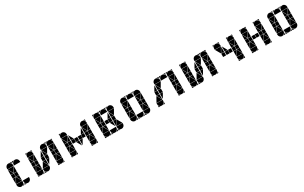

<svg xmlns="http://www.w3.org/2000/svg" viewBox="259 -2013 5589 3533"><g transform="rotate(-30 3054.0 -247.0)"><path d="M284 -492Q311 -492 330 -473Q349 -454 349 -427V-407H219V-427Q219 -453 238.5 -472.5Q258 -492 284 -492ZM142 -492Q169 -492 188 -473Q207 -454 207 -427V-407H77V-427Q77 -453 96.5 -472.5Q116 -492 142 -492ZM142 -2Q116 -2 96.5 -21.5Q77 -41 77 -67V-87H207V-67Q207 -41 187.5 -21.5Q168 -2 142 -2ZM284 -2Q258 -2 238.5 -21.5Q219 -41 219 -67V-87H349V-67Q349 -41 329.5 -21.5Q310 -2 284 -2ZM79 -92 142 -205 206 -92ZM348 -402H221ZM206 -402 142 -290 79 -402ZM140 -212H77V-282H140ZM207 -212H145V-282H207ZM77 -287V-395L138 -287ZM77 -207H138L77 -99ZM207 -287H147L207 -395ZM207 -207V-99L147 -207ZM219 -42Q231 -14 259 -2H219ZM168 -2Q182 -8 192 -18Q202 -28 207 -42V-2ZM219 -492H259Q245 -487 235 -477Q225 -467 219 -453ZM207 -492V-453Q197 -482 168 -492Z M853 -492Q880 -492 899 -473Q918 -454 918 -427V-407H788V-427Q788 -453 807.5 -472.5Q827 -492 853 -492ZM995 -492Q1022 -492 1041 -473Q1060 -454 1060 -427V-407H930V-427Q930 -453 949.5 -472.5Q969 -492 995 -492ZM995 -2Q969 -2 949.5 -21.5Q930 -41 930 -67V-87H1060V-67Q1060 -41 1040.5 -21.5Q1021 -2 995 -2ZM711 -2Q685 -2 665.5 -21.5Q646 -41 646 -67V-87H776V-67Q776 -41 756.5 -21.5Q737 -2 711 -2ZM932 -92 995 -205 1059 -92ZM648 -92 711 -205 775 -92ZM917 -402 853 -290 790 -402ZM1059 -402 995 -290 932 -402ZM993 -212H930V-282H993ZM851 -212H788V-282H851ZM1060 -212H998V-282H1060ZM776 -212H714V-282H776ZM788 -287V-395L849 -287ZM930 -287V-395L991 -287ZM788 -207H849L788 -99ZM776 -287H716L776 -395ZM1060 -207V-99L1000 -207ZM776 -207V-99L716 -207ZM1060 -287H1000L1060 -395ZM646 -42Q658 -14 686 -2H646ZM930 -42Q942 -14 970 -2H930ZM930 -492H970Q956 -487 946 -477Q936 -467 930 -453ZM1021 -2Q1035 -8 1045 -18Q1055 -28 1060 -42V-2ZM919 -492V-453Q909 -482 880 -492ZM930 -207H991L930 -99ZM1060 -492V-453Q1050 -482 1021 -492ZM569 -492Q596 -492 615 -473Q634 -454 634 -427V-407H504V-427Q504 -453 523.5 -472.5Q543 -492 569 -492ZM569 -2Q543 -2 523.5 -21.5Q504 -41 504 -67V-87H634V-67Q634 -41 614.5 -21.5Q595 -2 569 -2ZM506 -92 569 -205 633 -92ZM633 -402 569 -290 506 -402ZM567 -212H504V-282H567ZM634 -212H572V-282H634ZM504 -287V-395L565 -287ZM504 -207H565L504 -99ZM634 -287H574L634 -395ZM634 -207V-99L574 -207ZM504 -42Q516 -14 544 -2H504ZM504 -492H544Q530 -487 520 -477Q510 -467 504 -453ZM595 -2Q609 -8 619 -18Q629 -28 634 -42V-2ZM634 -492V-453Q624 -482 595 -492Z M1705 -492Q1732 -492 1751 -473Q1770 -454 1770 -427V-407H1640V-427Q1640 -453 1659.5 -472.5Q1679 -492 1705 -492ZM1705 -2Q1679 -2 1659.5 -21.5Q1640 -41 1640 -67V-87H1770V-67Q1770 -41 1750.5 -21.5Q1731 -2 1705 -2ZM1642 -92 1705 -205 1769 -92ZM1769 -402 1705 -290 1642 -402ZM1703 -212H1640V-282H1703ZM1419 -212H1356V-282H1419ZM1561 -212H1498V-282H1561ZM1486 -212H1424V-282H1486ZM1770 -212H1708V-282H1770ZM1628 -212H1566V-282H1628ZM1640 -207H1701L1640 -99ZM1640 -287V-395L1701 -287ZM1356 -287V-395L1417 -287ZM1498 -207H1559L1498 -99ZM1770 -287H1710L1770 -395ZM1770 -207V-99L1710 -207ZM1486 -207V-99L1426 -207ZM1628 -287H1568L1628 -395ZM1640 -42Q1652 -14 1680 -2H1640ZM1731 -2Q1745 -8 1755 -18Q1765 -28 1770 -42V-2ZM1770 -492V-453Q1760 -482 1731 -492ZM1279 -492Q1306 -492 1325 -473Q1344 -454 1344 -427V-407H1214V-427Q1214 -453 1233.5 -472.5Q1253 -492 1279 -492ZM1279 -2Q1253 -2 1233.5 -21.5Q1214 -41 1214 -67V-87H1344V-67Q1344 -41 1324.5 -21.5Q1305 -2 1279 -2ZM1216 -92 1279 -205 1343 -92ZM1343 -402 1279 -290 1216 -402ZM1277 -212H1214V-282H1277ZM1344 -212H1282V-282H1344ZM1214 -287V-395L1275 -287ZM1214 -207H1275L1214 -99ZM1344 -287H1284L1344 -395ZM1344 -207V-99L1284 -207ZM1214 -42Q1226 -14 1254 -2H1214ZM1214 -492H1254Q1240 -487 1230 -477Q1220 -467 1214 -453ZM1305 -2Q1319 -8 1329 -18Q1339 -28 1344 -42V-2Z M2131 -492Q2158 -492 2177 -473Q2196 -454 2196 -427V-407H2066V-427Q2066 -453 2085.5 -472.5Q2105 -492 2131 -492ZM1989 -492Q2016 -492 2035 -473Q2054 -454 2054 -427V-407H1924V-427Q1924 -453 1943.5 -472.5Q1963 -492 1989 -492ZM2273 -492Q2300 -492 2319 -473Q2338 -454 2338 -427V-407H2208V-427Q2208 -453 2227.5 -472.5Q2247 -492 2273 -492ZM2273 -2Q2247 -2 2227.5 -21.5Q2208 -41 2208 -67V-87H2338V-67Q2338 -41 2318.5 -21.5Q2299 -2 2273 -2ZM1989 -2Q1963 -2 1943.5 -21.5Q1924 -41 1924 -67V-87H2054V-67Q2054 -41 2034.5 -21.5Q2015 -2 1989 -2ZM2131 -2Q2105 -2 2085.5 -21.5Q2066 -41 2066 -67V-87H2196V-67Q2196 -41 2176.5 -21.5Q2157 -2 2131 -2ZM1926 -92 1989 -205 2053 -92ZM2210 -92 2273 -205 2337 -92ZM2053 -402 1989 -290 1926 -402ZM2337 -402 2273 -290 2210 -402ZM2271 -212H2208V-282H2271ZM2129 -212H2066V-282H2129ZM1986 -212H1924V-282H1986ZM2054 -212H1992V-282H2054ZM2196 -212H2134V-282H2196ZM1924 -287V-395L1985 -287ZM2208 -287V-395L2269 -287ZM2208 -207H2269L2208 -99ZM1924 -207H1985L1924 -99ZM2054 -287H1994L2054 -395ZM2196 -207V-99L2136 -207ZM2054 -207V-99L1994 -207ZM2196 -287H2136L2196 -395ZM2208 -42Q2220 -14 2248 -2H2208ZM1924 -42Q1936 -14 1964 -2H1924ZM2066 -42Q2078 -14 2106 -2H2066ZM2015 -2Q2029 -8 2039 -18Q2049 -28 2054 -42V-2ZM1924 -492H1964Q1950 -487 1940 -477Q1930 -467 1924 -453ZM2066 -492H2106Q2092 -487 2082 -477Q2072 -467 2066 -453ZM2208 -492H2248Q2234 -487 2224 -477Q2214 -467 2208 -453ZM2196 -492V-453Q2186 -482 2157 -492ZM2054 -492V-453Q2044 -482 2015 -492ZM2157 -2Q2171 -8 2181 -18Q2191 -28 2196 -42V-2Z M2699 -492Q2726 -492 2745 -473Q2764 -454 2764 -427V-407H2634V-427Q2634 -453 2653.5 -472.5Q2673 -492 2699 -492ZM2557 -492Q2584 -492 2603 -473Q2622 -454 2622 -427V-407H2492V-427Q2492 -453 2511.5 -472.5Q2531 -492 2557 -492ZM2841 -492Q2868 -492 2887 -473Q2906 -454 2906 -427V-407H2776V-427Q2776 -453 2795.5 -472.5Q2815 -492 2841 -492ZM2841 -2Q2815 -2 2795.5 -21.5Q2776 -41 2776 -67V-87H2906V-67Q2906 -41 2886.5 -21.5Q2867 -2 2841 -2ZM2557 -2Q2531 -2 2511.5 -21.5Q2492 -41 2492 -67V-87H2622V-67Q2622 -41 2602.5 -21.5Q2583 -2 2557 -2ZM2699 -2Q2673 -2 2653.5 -21.5Q2634 -41 2634 -67V-87H2764V-67Q2764 -41 2744.5 -21.5Q2725 -2 2699 -2ZM2778 -92 2841 -205 2905 -92ZM2494 -92 2557 -205 2621 -92ZM2621 -402 2557 -290 2494 -402ZM2905 -402 2841 -290 2778 -402ZM2839 -212H2776V-282H2839ZM2555 -212H2492V-282H2555ZM2906 -212H2844V-282H2906ZM2622 -212H2560V-282H2622ZM2492 -287V-395L2553 -287ZM2776 -287V-395L2837 -287ZM2776 -207H2837L2776 -99ZM2492 -207H2553L2492 -99ZM2622 -287H2562L2622 -395ZM2906 -207V-99L2846 -207ZM2622 -207V-99L2562 -207ZM2906 -287H2846L2906 -395ZM2634 -42Q2646 -14 2674 -2H2634ZM2776 -42Q2788 -14 2816 -2H2776ZM2776 -492H2816Q2802 -487 2792 -477Q2782 -467 2776 -453ZM2725 -2Q2739 -8 2749 -18Q2759 -28 2764 -42V-2ZM2583 -2Q2597 -8 2607 -18Q2617 -28 2622 -42V-2ZM2634 -492H2674Q2660 -487 2650 -477Q2640 -467 2634 -453ZM2764 -492V-453Q2754 -482 2725 -492ZM2622 -492V-453Q2612 -482 2583 -492Z M3267 -492Q3294 -492 3313 -473Q3332 -454 3332 -427V-407H3202V-427Q3202 -453 3221.5 -472.5Q3241 -492 3267 -492ZM3125 -2Q3099 -2 3079.5 -21.5Q3060 -41 3060 -67V-87H3190V-67Q3190 -41 3170.5 -21.5Q3151 -2 3125 -2ZM3062 -92 3125 -205 3189 -92ZM3331 -402 3267 -290 3204 -402ZM3265 -212H3202V-282H3265ZM3190 -212H3128V-282H3190ZM3202 -287V-395L3263 -287ZM3202 -207H3263L3202 -99ZM3190 -207V-99L3130 -207ZM3190 -287H3130L3190 -395ZM3060 -42Q3072 -14 3100 -2H3060ZM3151 -2Q3165 -8 3175 -18Q3185 -28 3190 -42V-2ZM3332 -492V-453Q3322 -482 3293 -492ZM3551 -492Q3578 -492 3597 -473Q3616 -454 3616 -427V-407H3486V-427Q3486 -453 3505.5 -472.5Q3525 -492 3551 -492ZM3551 -2Q3525 -2 3505.5 -21.5Q3486 -41 3486 -67V-87H3616V-67Q3616 -41 3596.5 -21.5Q3577 -2 3551 -2ZM3488 -92 3551 -205 3615 -92ZM3615 -402 3551 -290 3488 -402ZM3549 -212H3486V-282H3549ZM3616 -212H3554V-282H3616ZM3486 -287V-395L3547 -287ZM3486 -207H3547L3486 -99ZM3616 -207V-99L3556 -207ZM3616 -287H3556L3616 -395ZM3486 -42Q3498 -14 3526 -2H3486ZM3577 -2Q3591 -8 3601 -18Q3611 -28 3616 -42V-2ZM3486 -492H3526Q3512 -487 3502 -477Q3492 -467 3486 -453ZM3616 -492V-453Q3606 -482 3577 -492ZM3408 -492Q3435 -492 3454 -473Q3473 -454 3473 -427V-407H3343V-427Q3343 -453 3362.5 -472.5Q3382 -492 3408 -492ZM3343 -492H3383Q3369 -487 3359 -477Q3349 -467 3343 -453ZM3474 -492V-453Q3464 -482 3435 -492Z M4120 -492Q4147 -492 4166 -473Q4185 -454 4185 -427V-407H4055V-427Q4055 -453 4074.5 -472.5Q4094 -492 4120 -492ZM4262 -492Q4289 -492 4308 -473Q4327 -454 4327 -427V-407H4197V-427Q4197 -453 4216.5 -472.5Q4236 -492 4262 -492ZM4262 -2Q4236 -2 4216.5 -21.5Q4197 -41 4197 -67V-87H4327V-67Q4327 -41 4307.5 -21.5Q4288 -2 4262 -2ZM3978 -2Q3952 -2 3932.5 -21.5Q3913 -41 3913 -67V-87H4043V-67Q4043 -41 4023.5 -21.5Q4004 -2 3978 -2ZM4199 -92 4262 -205 4326 -92ZM3915 -92 3978 -205 4042 -92ZM4184 -402 4120 -290 4057 -402ZM4326 -402 4262 -290 4199 -402ZM4260 -212H4197V-282H4260ZM4118 -212H4055V-282H4118ZM4327 -212H4265V-282H4327ZM4043 -212H3981V-282H4043ZM4055 -287V-395L4116 -287ZM4197 -287V-395L4258 -287ZM4055 -207H4116L4055 -99ZM4043 -287H3983L4043 -395ZM4327 -207V-99L4267 -207ZM4043 -207V-99L3983 -207ZM4327 -287H4267L4327 -395ZM3913 -42Q3925 -14 3953 -2H3913ZM4197 -42Q4209 -14 4237 -2H4197ZM4197 -492H4237Q4223 -487 4213 -477Q4203 -467 4197 -453ZM4288 -2Q4302 -8 4312 -18Q4322 -28 4327 -42V-2ZM4186 -492V-453Q4176 -482 4147 -492ZM4197 -207H4258L4197 -99ZM4327 -492V-453Q4317 -482 4288 -492ZM3836 -492Q3863 -492 3882 -473Q3901 -454 3901 -427V-407H3771V-427Q3771 -453 3790.5 -472.5Q3810 -492 3836 -492ZM3836 -2Q3810 -2 3790.5 -21.5Q3771 -41 3771 -67V-87H3901V-67Q3901 -41 3881.5 -21.5Q3862 -2 3836 -2ZM3773 -92 3836 -205 3900 -92ZM3900 -402 3836 -290 3773 -402ZM3834 -212H3771V-282H3834ZM3901 -212H3839V-282H3901ZM3771 -287V-395L3832 -287ZM3771 -207H3832L3771 -99ZM3901 -287H3841L3901 -395ZM3901 -207V-99L3841 -207ZM3771 -42Q3783 -14 3811 -2H3771ZM3771 -492H3811Q3797 -487 3787 -477Q3777 -467 3771 -453ZM3862 -2Q3876 -8 3886 -18Q3896 -28 3901 -42V-2ZM3901 -492V-453Q3891 -482 3862 -492Z M4520 -492Q4491 -482 4481 -453V-492ZM4611 -453Q4605 -467 4595 -477Q4585 -487 4571 -492H4611ZM4895 -453Q4889 -467 4879 -477Q4869 -487 4855 -492H4895ZM4765 -2V-42Q4770 -28 4780 -18Q4790 -8 4804 -2ZM4895 -2H4855Q4883 -14 4895 -42ZM4623 -395 4683 -287H4623ZM4825 -207 4765 -99V-207ZM4765 -395 4825 -287H4765ZM4895 -99 4834 -207H4895ZM4550 -287 4611 -395V-287ZM4834 -287 4895 -395V-287ZM4623 -282H4685V-212H4623ZM4765 -282H4827V-212H4765ZM4833 -282H4895V-212H4833ZM4690 -282H4753V-212H4690ZM4548 -282H4611V-212H4548ZM4609 -402 4546 -290 4482 -402ZM4893 -402 4830 -290 4766 -402ZM4766 -92 4830 -205 4893 -92ZM4830 -2Q4804 -2 4784.5 -21.5Q4765 -41 4765 -67V-87H4895V-67Q4895 -41 4875.5 -21.5Q4856 -2 4830 -2ZM4546 -492Q4572 -492 4591.5 -472.5Q4611 -453 4611 -427V-407H4481V-427Q4481 -454 4500 -473Q4519 -492 4546 -492ZM4830 -492Q4856 -492 4875.5 -472.5Q4895 -453 4895 -427V-407H4765V-427Q4765 -454 4784 -473Q4803 -492 4830 -492ZM4804 -492Q4775 -482 4765 -453V-492Z M5114 -492Q5141 -492 5160 -473Q5179 -454 5179 -427V-407H5049V-427Q5049 -453 5068.5 -472.5Q5088 -492 5114 -492ZM5398 -492Q5425 -492 5444 -473Q5463 -454 5463 -427V-407H5333V-427Q5333 -453 5352.5 -472.5Q5372 -492 5398 -492ZM5398 -2Q5372 -2 5352.5 -21.5Q5333 -41 5333 -67V-87H5463V-67Q5463 -41 5443.5 -21.5Q5424 -2 5398 -2ZM5114 -2Q5088 -2 5068.5 -21.5Q5049 -41 5049 -67V-87H5179V-67Q5179 -41 5159.5 -21.5Q5140 -2 5114 -2ZM5335 -92 5398 -205 5462 -92ZM5051 -92 5114 -205 5178 -92ZM5178 -402 5114 -290 5051 -402ZM5462 -402 5398 -290 5335 -402ZM5396 -212H5333V-282H5396ZM5112 -212H5049V-282H5112ZM5463 -212H5401V-282H5463ZM5179 -212H5117V-282H5179ZM5049 -287V-395L5110 -287ZM5333 -287V-395L5394 -287ZM5333 -207H5394L5333 -99ZM5049 -207H5110L5049 -99ZM5179 -287H5119L5179 -395ZM5463 -207V-99L5403 -207ZM5179 -207V-99L5119 -207ZM5463 -287H5403L5463 -395ZM5333 -42Q5345 -14 5373 -2H5333ZM5333 -492H5373Q5359 -487 5349 -477Q5339 -467 5333 -453ZM5140 -2Q5154 -8 5164 -18Q5174 -28 5179 -42V-2ZM5179 -492V-453Q5169 -482 5140 -492ZM5049 -42Q5061 -14 5089 -2H5049ZM5049 -492H5089Q5075 -487 5065 -477Q5055 -467 5049 -453ZM5424 -2Q5438 -8 5448 -18Q5458 -28 5463 -42V-2ZM5463 -492V-453Q5453 -482 5424 -492ZM5321 -212H5259V-282H5321ZM5253 -212H5191V-282H5253Z M5824 -492Q5851 -492 5870 -473Q5889 -454 5889 -427V-407H5759V-427Q5759 -453 5778.5 -472.5Q5798 -492 5824 -492ZM5682 -492Q5709 -492 5728 -473Q5747 -454 5747 -427V-407H5617V-427Q5617 -453 5636.5 -472.5Q5656 -492 5682 -492ZM5966 -492Q5993 -492 6012 -473Q6031 -454 6031 -427V-407H5901V-427Q5901 -453 5920.5 -472.5Q5940 -492 5966 -492ZM5966 -2Q5940 -2 5920.5 -21.5Q5901 -41 5901 -67V-87H6031V-67Q6031 -41 6011.5 -21.5Q5992 -2 5966 -2ZM5682 -2Q5656 -2 5636.5 -21.5Q5617 -41 5617 -67V-87H5747V-67Q5747 -41 5727.5 -21.5Q5708 -2 5682 -2ZM5824 -2Q5798 -2 5778.5 -21.5Q5759 -41 5759 -67V-87H5889V-67Q5889 -41 5869.5 -21.5Q5850 -2 5824 -2ZM5903 -92 5966 -205 6030 -92ZM5619 -92 5682 -205 5746 -92ZM5746 -402 5682 -290 5619 -402ZM6030 -402 5966 -290 5903 -402ZM5964 -212H5901V-282H5964ZM5680 -212H5617V-282H5680ZM6031 -212H5969V-282H6031ZM5747 -212H5685V-282H5747ZM5617 -287V-395L5678 -287ZM5901 -287V-395L5962 -287ZM5901 -207H5962L5901 -99ZM5617 -207H5678L5617 -99ZM5747 -287H5687L5747 -395ZM6031 -207V-99L5971 -207ZM5747 -207V-99L5687 -207ZM6031 -287H5971L6031 -395ZM5759 -42Q5771 -14 5799 -2H5759ZM5901 -42Q5913 -14 5941 -2H5901ZM5901 -492H5941Q5927 -487 5917 -477Q5907 -467 5901 -453ZM5850 -2Q5864 -8 5874 -18Q5884 -28 5889 -42V-2ZM5708 -2Q5722 -8 5732 -18Q5742 -28 5747 -42V-2ZM5759 -492H5799Q5785 -487 5775 -477Q5765 -467 5759 -453ZM5889 -492V-453Q5879 -482 5850 -492ZM5747 -492V-453Q5737 -482 5708 -492Z"/></g></svg>

Font: CAT DyFa
Style: Regular
Weight: 400
Designer: Peter Wiegel
Foundry: Peter Wiegel
Version: Version 1.001; ttfautohint (v1.3)